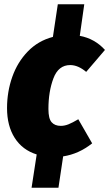

<svg xmlns="http://www.w3.org/2000/svg" viewBox="-20 -716 512 900"><path d="M412 -44Q349 6 276 17L254 164H128L152 8Q85 -13 49 -69.5Q13 -126 13 -209Q13 -286 37.5 -355.5Q62 -425 110.5 -475Q159 -525 228 -543L251 -696H375L354 -548Q424 -535 472 -482L384 -379Q346 -411 309 -411Q254 -411 230.5 -349Q207 -287 207 -205Q207 -160 222 -143Q237 -126 265 -126Q283 -126 301.5 -133.5Q320 -141 347 -157Z"/></svg>

Font: Fira Sans Condensed Black
Style: Italic
Weight: 900
Width: 3
Italic angle: -8°
Designer: Carrois Corporate & Edenspiekermann AG
Foundry: Carrois Corporate GbR & Edenspiekermann AG
Version: Version 4.203